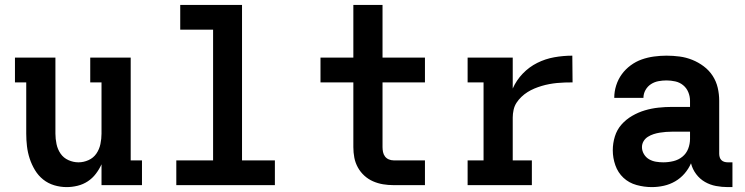

<svg xmlns="http://www.w3.org/2000/svg" viewBox="-20 -755 3040 783"><path d="M252 8Q226 8 201 0.5Q176 -7 156 -23Q136 -39 122.5 -61.5Q109 -84 101 -108.5Q93 -133 90 -158.5Q87 -184 87 -210V-419H41V-520H206V-210Q206 -189 210.5 -167.5Q215 -146 227 -128.5Q239 -111 259 -102Q279 -93 300 -93Q321 -93 341 -102Q361 -111 373 -128.5Q385 -146 389.5 -167.5Q394 -189 394 -210V-419H348V-520H513V-101H559V0H394V-85Q385 -65 371 -46.5Q357 -28 338 -15.5Q319 -3 296.5 2.5Q274 8 252 8Z M699 0V-101H849V-634H715V-735H967V-101H1101V0Z M1585 0Q1563 0 1542 -3.5Q1521 -7 1501.5 -15.5Q1482 -24 1466 -38.5Q1450 -53 1439.5 -72Q1429 -91 1425 -112Q1421 -133 1421 -155V-419H1287V-520H1421V-735H1540V-520H1713V-419H1540V-155Q1540 -145 1542 -135Q1544 -125 1550 -117Q1556 -109 1565.5 -105Q1575 -101 1585 -101H1713V0Z M1887 0V-101H1952V-419H1887V-520H2071V-394Q2086 -428 2112 -455Q2138 -482 2171 -498.5Q2204 -515 2240.5 -521.5Q2277 -528 2314 -528L2315 -419Q2299 -419 2283 -418.5Q2267 -418 2251.5 -416.5Q2236 -415 2220 -412Q2204 -409 2189 -404.5Q2174 -400 2159.5 -394Q2145 -388 2131.5 -379.5Q2118 -371 2106.5 -360Q2095 -349 2086.5 -336Q2078 -323 2074.5 -307Q2071 -291 2071 -276V-101H2149V0Z M2638 8Q2607 8 2576 -0.5Q2545 -9 2522.5 -30Q2500 -51 2489.5 -81Q2479 -111 2479 -142Q2479 -171 2487.5 -198.5Q2496 -226 2514.5 -247Q2533 -268 2558 -282.5Q2583 -297 2610 -305Q2637 -313 2665 -316Q2693 -319 2721 -319H2794V-344Q2794 -362 2787 -379Q2780 -396 2766 -407.5Q2752 -419 2734 -423Q2716 -427 2698 -427Q2682 -427 2665.5 -424Q2649 -421 2635 -412Q2621 -403 2612.5 -388Q2604 -373 2604 -356H2485Q2485 -382 2493 -407Q2501 -432 2516 -452.5Q2531 -473 2552 -488.5Q2573 -504 2597 -512.5Q2621 -521 2647 -524.5Q2673 -528 2698 -528Q2725 -528 2751.5 -524.5Q2778 -521 2803 -511Q2828 -501 2850 -484.5Q2872 -468 2886.5 -445.5Q2901 -423 2907 -397Q2913 -371 2913 -344V-128Q2913 -121 2915 -114Q2917 -107 2922 -102Q2927 -97 2934 -95Q2941 -93 2948 -93H2967V8H2948Q2924 8 2900 3.5Q2876 -1 2855 -13Q2834 -25 2819 -45Q2804 -65 2798 -89Q2788 -66 2771.5 -47Q2755 -28 2733.5 -15.5Q2712 -3 2687.5 2.5Q2663 8 2638 8ZM2685 -93Q2706 -93 2726.5 -98Q2747 -103 2763 -116Q2779 -129 2786.5 -148.5Q2794 -168 2794 -189V-218H2721Q2708 -218 2695.5 -217Q2683 -216 2670.5 -214Q2658 -212 2645.5 -208Q2633 -204 2622 -197Q2611 -190 2604.5 -179Q2598 -168 2598 -155Q2598 -140 2606 -126.5Q2614 -113 2627 -105.5Q2640 -98 2655 -95.5Q2670 -93 2685 -93Z"/></svg>

Font: Iosevka Plex Etoile
Style: Bold
Weight: 700
Designer: Belleve Invis
Foundry: Belleve Invis
Version: Version 25.1.1; ttfautohint (v1.8.4)